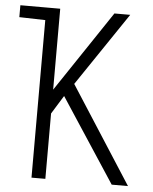

<svg xmlns="http://www.w3.org/2000/svg" viewBox="-51 -743 629 787"><g transform="rotate(5 263.5 -350.0)"><path d="M1 -700V-651L116 -648H137V-700ZM165 -367V-700H108V0H165V-269L212 -345L438 0H505L249 -398L453 -700H388Z"/></g></svg>

Font: Advent Pro
Style: Regular
Weight: 400
Designer: VivaRado, Andreas Kalpakidis
Foundry: VivaRado, Andreas Kalpakidis
Version: Version 3.000